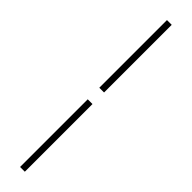

<svg xmlns="http://www.w3.org/2000/svg" viewBox="-345 -700 915 915"><g transform="rotate(45 112.0 -243.0)"><path d="M128 252V-204H96V252ZM128 -282V-738H96V-282Z"/></g></svg>

Font: Gantari Thin
Style: Regular
Weight: 250
Designer: Anugrah Pasau
Foundry: Lafontype
Version: Version 1.000